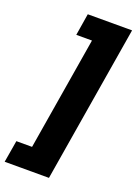

<svg xmlns="http://www.w3.org/2000/svg" viewBox="-193 -839 744 1044"><g transform="rotate(20 179.5 -317.0)"><path d="M-24.4 137.7 -2.9 10.7H87.9L196.3 -644H105.5L126 -770.5H382.3L231.9 137.7Z"/></g></svg>

Font: Inter 17pt ExtraBold
Style: Italic
Weight: 800
Italic angle: -9.3988°
Version: Version 4.001;git-66647c0bb